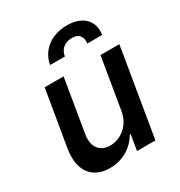

<svg xmlns="http://www.w3.org/2000/svg" viewBox="-182 -900 967 1033"><g transform="rotate(-30 301.0 -384.0)"><path d="M407.7 -227.6C393.5 -139.9 322.4 -97.3 264.2 -97.3C200.6 -97.3 165.1 -142.8 176.5 -214.8L231.5 -545.5H114L55.8 -198.5C34.1 -65.3 96.2 7.1 202.1 7.1C284.1 7.1 349.1 -36.2 383.2 -95.9H388.8L372.9 0H487.2L578.1 -545.5H460.9ZM199.2 -634.6H291.2C296.2 -669.4 320.7 -702.1 372.2 -702.1C421.5 -702.1 435.7 -670.5 430.4 -634.6H522.4C535.9 -716.3 483 -774.5 383.5 -774.5C284.1 -774.5 212.7 -716.3 199.2 -634.6Z"/></g></svg>

Font: Magic Ui Pro Semi Bold
Style: Italic
Weight: 600
Italic angle: -9.39999°
Designer: Stefan Endress, Andreas Faust
Version: Version 1.000;FEAKit 1.0